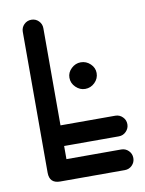

<svg xmlns="http://www.w3.org/2000/svg" viewBox="-77 -714 583 770"><g transform="rotate(-10 214.5 -329.5)"><path d="M368.8 -84Q386.2 -84 398.5 -71.8Q410.8 -59.5 410.8 -42Q410.8 -24.5 398.5 -12.2Q386.2 0 368.8 0H105.5Q62 0 62 -43.5V-617.2Q62 -634.5 74.2 -646.8Q86.5 -659 104 -659Q121.5 -659 133.6 -646.8Q145.8 -634.5 145.8 -617.2V-84ZM368.8 -221.5Q386.2 -221.5 398.5 -209.2Q410.8 -197 410.8 -179.5Q410.8 -162.8 398.5 -150.1Q386.2 -137.5 368.8 -137.5H104Q86.5 -137.5 74.2 -150.1Q62 -162.8 62 -179.5Q62 -197 74.2 -209.2Q86.5 -221.5 104 -221.5ZM269.2 -348.2Q247.8 -348.2 231 -364.5Q214.2 -380.8 214.2 -403.2Q214.2 -424.8 231 -440.6Q247.8 -456.5 269.2 -456.5Q291.8 -456.5 308.4 -440.6Q325 -424.8 325 -403.2Q325 -380.8 308.4 -364.5Q291.8 -348.2 269.2 -348.2Z"/></g></svg>

Font: Libertine-Super Thin
Style: Regular
Weight: 100
Designer: Bastien Sozeau
Foundry: NBR — Bastien Sozeau
Version: Version 2.003;gftools[0.9.33]